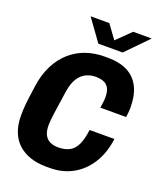

<svg xmlns="http://www.w3.org/2000/svg" viewBox="-161 -986 921 1098"><g transform="rotate(20 300.0 -437.5)"><path d="M251 10Q199 10 156 -4.5Q113 -19 82 -47Q51 -75 34.5 -117.5Q18 -160 18 -215Q18 -231 18.5 -245.5Q19 -260 20.5 -279Q22 -298 26 -327Q30 -356 36 -400Q46 -473 74 -528.5Q102 -584 144 -621.5Q186 -659 239 -677.5Q292 -696 352 -696H372Q443 -696 491.5 -671.5Q540 -647 565.5 -597Q591 -547 591 -470Q591 -456 589.5 -442Q588 -428 586 -413H429Q432 -432 434 -448.5Q436 -465 436 -478Q436 -514 425 -533.5Q414 -553 394 -561.5Q374 -570 344 -570Q312 -570 285 -556.5Q258 -543 239 -513Q220 -483 212 -431Q198 -339 191.5 -290Q185 -241 185 -219Q185 -181 197 -158.5Q209 -136 230.5 -126.5Q252 -117 279 -117Q321 -117 348.5 -132Q376 -147 392 -181Q408 -215 415 -272H566Q554 -182 513.5 -119Q473 -56 412 -23Q351 10 276 10ZM293 -753 198 -885H312L386 -783H353L457 -885H570L441 -753Z"/></g></svg>

Font: Chivo Mono
Style: Bold Italic
Weight: 700
Italic angle: -8.05°
Monospace: yes
Version: Version 1.008